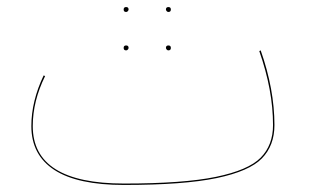

<svg xmlns="http://www.w3.org/2000/svg" viewBox="-20 -513 878 545"><path d="M759 -158Q759 -100 723.5 -63.5Q688 -27 595 -7.5Q502 12 332 12Q200 12 134.5 -30.5Q69 -73 69 -155Q69 -226 104 -299L108 -297Q73 -226 73 -155Q73 8 332 8Q501 8 593 -11Q685 -30 720 -65.5Q755 -101 755 -158Q755 -257 716 -368L720 -370Q759 -259 759 -158ZM331 -486Q331 -493 338 -493Q345 -493 345 -486Q345 -484 343 -481.5Q341 -479 338 -479Q331 -479 331 -486ZM451 -486Q451 -493 458 -493Q465 -493 465 -486Q465 -479 458 -479Q455 -479 453 -481.5Q451 -484 451 -486ZM331 -377Q331 -384 338 -384Q345 -384 345 -377Q345 -375 343 -372.5Q341 -370 338 -370Q331 -370 331 -377ZM451 -377Q451 -384 458 -384Q465 -384 465 -377Q465 -370 458 -370Q455 -370 453 -372.5Q451 -375 451 -377Z"/></svg>

Font: FiraGO Four
Style: Regular
Weight: 100
Designer: bBox Type
Foundry: bBox Type GmbH
Version: Version 1.001